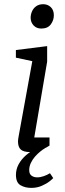

<svg xmlns="http://www.w3.org/2000/svg" viewBox="-20 -729 312 926"><path d="M125.2 4.4Q94.1 4.4 80.4 -7.7Q66.8 -19.8 66.8 -47.2Q66.8 -50.7 67.7 -58Q68.7 -65.3 69.8 -71.3L135.8 -434L56.6 -450.9V-487.6L207.4 -506.6V-431.6L145.2 -66H218.8V-26.9Q216.6 -24.9 202.8 -17.3Q189 -9.7 168.8 -2.6Q148.6 4.4 125.2 4.4ZM178.9 -591.3Q156 -591.3 141.9 -606.5Q127.8 -621.7 127.8 -643.4Q127.8 -658.7 134.3 -673.9Q140.8 -689.1 154.4 -698.9Q167.9 -708.7 188.5 -708.7Q210.2 -708.7 225 -694.5Q239.7 -680.3 239.7 -655.3Q239.7 -631.5 225 -611.4Q210.2 -591.3 178.9 -591.3ZM131.3 177.2Q100.7 177.2 78.8 164.3Q56.9 151.4 56.9 114.4Q56.9 87.7 69.7 63.7Q82.5 39.8 105.3 19.7Q128.1 -0.3 157.8 -13.7H196.6Q186.8 -8.5 173.7 2.2Q160.7 12.8 148.5 26.7Q136.3 40.7 128.6 57.3Q120.9 74 120.9 91.5Q120.9 110.2 132.2 118.3Q143.4 126.4 159.3 126.4Q174.7 126.4 191.3 120.5Q207.8 114.7 221 106.4L236.7 129.9Q233.6 133.9 218.9 145.6Q204.3 157.2 181.4 167.2Q158.5 177.2 131.3 177.2Z"/></svg>

Font: Faustina Light
Style: Italic
Weight: 300
Italic angle: -8°
Designer: Alfonso Garcia
Foundry: http://www.omnibus-type.com
Version: Version 1.200